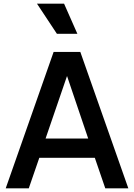

<svg xmlns="http://www.w3.org/2000/svg" viewBox="-20 -1029 732 1049"><path d="M291 -844.2 182.1 -1008.8H330.1L402.8 -844.2ZM11.2 0 272.9 -745.1H418.9L681.2 0H555.2L498 -167H194.8L137.2 0ZM229 -272H461.9L346.2 -613.8Z"/></svg>

Font: Plus Jakarta Sans SemiBold
Style: Regular
Weight: 600
Designer: Gumpita Rahayu
Foundry: Tokotype
Version: Version 2.006